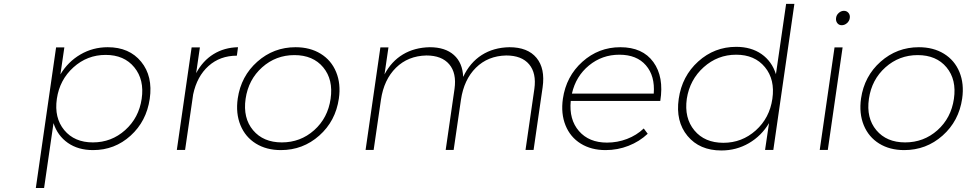

<svg xmlns="http://www.w3.org/2000/svg" viewBox="-20 -762 4914 976"><path d="M162.1 193.8 265.1 -521H307.1L287.1 -383.8Q325.7 -448.2 388.9 -485.1Q452.1 -522 527.8 -522Q637.2 -522 697.5 -448.2Q757.8 -374.5 741.2 -259.8Q724.6 -145.5 643.8 -72.3Q563 1 453.1 1Q377.4 1 325 -35.6Q272.5 -72.3 252 -136.2L204.1 193.8ZM452.1 -38.1Q546.4 -38.1 616.2 -100.6Q686 -163.1 700.2 -259.8Q714.4 -356.4 662.8 -419.7Q611.3 -482.9 517.1 -482.9Q423.3 -482.9 353.3 -419.7Q283.2 -356.4 269 -259.8Q254.9 -163.1 306.6 -100.6Q358.4 -38.1 452.1 -38.1Z M878.9 0 954.1 -521H996.1L977.1 -390.1Q1010.7 -453.1 1065.4 -486.8Q1120.1 -520.5 1189.9 -522L1184.1 -479Q1098.6 -479 1040 -426.5Q981.4 -374 961.9 -282.2L920.9 0Z M1188.5 -261.2Q1205.1 -375 1288.1 -448.5Q1371.1 -522 1482.4 -522Q1556.2 -522 1610.1 -488.8Q1664.1 -455.6 1688.7 -395.8Q1713.4 -335.9 1702.6 -261.2Q1686 -146.5 1603 -72.8Q1520 1 1407.7 1Q1334.5 1 1280.8 -32.2Q1227.1 -65.4 1202.4 -125.5Q1177.7 -185.5 1188.5 -261.2ZM1412.6 -38.1Q1507.3 -38.1 1576.9 -100.1Q1646.5 -162.1 1660.6 -259.8Q1674.8 -357.4 1623 -419.7Q1571.3 -481.9 1476.6 -481.9Q1382.3 -481.9 1312.5 -419.7Q1242.7 -357.4 1228.5 -259.8Q1214.4 -162.1 1266.4 -100.1Q1318.4 -38.1 1412.6 -38.1Z M1838.4 0 1913.6 -521H1954.6L1934.6 -383.8Q1969.7 -450.2 2028.3 -485.4Q2086.9 -520.5 2164.6 -522Q2243.2 -522 2287.4 -482.4Q2331.5 -442.9 2334.5 -371.1Q2368.7 -443.8 2428.7 -482.2Q2488.8 -520.5 2569.3 -522Q2662.6 -522 2707.3 -467.8Q2752 -413.6 2738.3 -317.9L2692.4 0H2651.4L2696.3 -310.1Q2707.5 -390.1 2669.7 -435.1Q2631.8 -480 2553.2 -480Q2460 -478 2399.2 -417.7Q2338.4 -357.4 2323.2 -254.9L2286.1 0H2245.6L2290.5 -310.1Q2301.8 -390.1 2263.7 -435.1Q2225.6 -480 2147.5 -480Q2054.2 -478 1992.9 -417.7Q1931.6 -357.4 1916.5 -254.9L1879.4 0Z M2841.3 -259.8Q2857.9 -374 2940.4 -448Q3022.9 -522 3133.3 -522Q3246.6 -522 3301.3 -446.5Q3356 -371.1 3336.4 -249H2881.3Q2872.1 -154.3 2923.1 -95.7Q2974.1 -37.1 3065.4 -37.1Q3118.7 -37.1 3167.2 -55.7Q3215.8 -74.2 3252.4 -108.9L3272.5 -82Q3230.5 -42.5 3175 -20.8Q3119.6 1 3058.1 1Q2985.4 1 2932.1 -32Q2878.9 -64.9 2854.7 -124.8Q2830.6 -184.6 2841.3 -259.8ZM2887.2 -286.1H3303.2Q3310.1 -376 3263.4 -429.9Q3216.8 -483.9 3128.4 -483.9Q3040.5 -483.9 2973.9 -429.2Q2907.2 -374.5 2887.2 -286.1Z M3430.2 -259.8Q3446.8 -375 3529.3 -449.5Q3611.8 -523.9 3722.2 -523.9Q3798.3 -523.9 3851.1 -487.1Q3903.8 -450.2 3924.3 -384.8L3976.1 -742.2H4018.1L3911.1 0H3869.1L3889.2 -136.2Q3850.6 -71.3 3786.9 -34.2Q3723.1 2.9 3647 2.9Q3536.1 2.9 3474.9 -71Q3413.6 -145 3430.2 -259.8ZM3471.2 -259.8Q3457.5 -162.1 3509.8 -99.1Q3562 -36.1 3657.2 -36.1Q3751.5 -36.1 3821.8 -99.1Q3892.1 -162.1 3906.2 -259.8Q3920.4 -357.4 3868.4 -420.7Q3816.4 -483.9 3722.2 -483.9Q3627.9 -483.9 3557.1 -420.4Q3486.3 -356.9 3471.2 -259.8Z M4147 0 4222.2 -521H4263.2L4188 0ZM4230 -670.9Q4231.9 -686 4243.9 -696.5Q4255.9 -707 4270 -707Q4284.2 -707 4293 -696.5Q4301.8 -686 4299.8 -670.9Q4297.9 -655.3 4285.6 -644.5Q4273.4 -633.8 4258.8 -633.8Q4244.6 -633.8 4236.3 -644.5Q4228 -655.3 4230 -670.9Z M4356.9 -261.2Q4373.5 -375 4456.5 -448.5Q4539.6 -522 4650.9 -522Q4724.6 -522 4778.6 -488.8Q4832.5 -455.6 4857.2 -395.8Q4881.8 -335.9 4871.1 -261.2Q4854.5 -146.5 4771.5 -72.8Q4688.5 1 4576.2 1Q4502.9 1 4449.2 -32.2Q4395.5 -65.4 4370.8 -125.5Q4346.2 -185.5 4356.9 -261.2ZM4581.1 -38.1Q4675.8 -38.1 4745.4 -100.1Q4814.9 -162.1 4829.1 -259.8Q4843.3 -357.4 4791.5 -419.7Q4739.7 -481.9 4645 -481.9Q4550.8 -481.9 4481 -419.7Q4411.1 -357.4 4397 -259.8Q4382.8 -162.1 4434.8 -100.1Q4486.8 -38.1 4581.1 -38.1Z"/></svg>

Font: Trueno UltraLight
Style: Italic
Weight: 250
Designer: Julieta Ulanovsky
Foundry: Julieta Ulanovsky
Version: Version 3.001b | FøM Fix